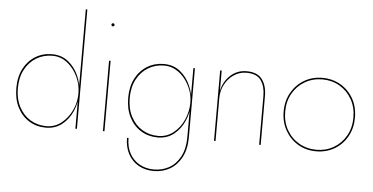

<svg xmlns="http://www.w3.org/2000/svg" viewBox="-61 -900 2426 1250"><g transform="rotate(5 1151.5 -275.0)"><path d="M451 -780V0H461V-780ZM45 -230Q45 -157 73 -103Q101 -49 149.5 -19.5Q198 10 258 10Q320 10 364 -25Q408 -60 432 -115.5Q456 -171 456 -230Q456 -290 432 -345Q408 -400 364 -435Q320 -470 258 -470Q198 -470 149.5 -440.5Q101 -411 73 -357.5Q45 -304 45 -230ZM55 -230Q55 -301 82.5 -352.5Q110 -404 156.5 -432Q203 -460 261 -460Q316 -460 358.5 -426.5Q401 -393 426 -340.5Q451 -288 451 -230Q451 -172 426 -119.5Q401 -67 358.5 -33.5Q316 0 261 0Q203 0 156.5 -28Q110 -56 82.5 -108Q55 -160 55 -230Z M626 -695Q626 -691 628.5 -688Q631 -685 636 -685Q641 -685 643.5 -688Q646 -691 646 -695Q646 -700 643.5 -702.5Q641 -705 636 -705Q631 -705 628.5 -702.5Q626 -700 626 -695ZM631 -460V0H641V-460Z M791 30Q791 89 815 134.5Q839 180 882.5 205Q926 230 983 230Q1041 230 1088 203Q1135 176 1163.5 122.5Q1192 69 1192 -10V-460H1182V-10Q1182 67 1154.5 118.5Q1127 170 1082 195Q1037 220 983 220Q930 220 888.5 196.5Q847 173 824 130.5Q801 88 801 30ZM776 -230Q776 -157 804 -103Q832 -49 880.5 -19.5Q929 10 989 10Q1051 10 1095 -25Q1139 -60 1163 -115.5Q1187 -171 1187 -230Q1187 -290 1163 -345Q1139 -400 1095 -435Q1051 -470 989 -470Q929 -470 880.5 -440.5Q832 -411 804 -357.5Q776 -304 776 -230ZM786 -230Q786 -301 813.5 -352.5Q841 -404 887.5 -432Q934 -460 992 -460Q1033 -460 1068 -440Q1103 -420 1128.5 -387Q1154 -354 1168 -314.5Q1182 -275 1182 -235Q1182 -175 1157.5 -121Q1133 -67 1090 -33.5Q1047 0 992 0Q934 0 887.5 -28Q841 -56 813.5 -108Q786 -160 786 -230Z M1652 -320V0H1662V-320Q1662 -387 1631 -428.5Q1600 -470 1529 -470Q1469 -470 1425 -430.5Q1381 -391 1367 -328V-460H1357V0H1367V-280Q1367 -328 1388.5 -369Q1410 -410 1447 -435Q1484 -460 1529 -460Q1597 -460 1624.5 -420.5Q1652 -381 1652 -320Z M1792 -230Q1792 -161 1823 -106.5Q1854 -52 1906.5 -21Q1959 10 2025 10Q2091 10 2144 -21Q2197 -52 2227.5 -106.5Q2258 -161 2258 -230Q2258 -300 2227.5 -354Q2197 -408 2144 -439Q2091 -470 2025 -470Q1959 -470 1906.5 -439Q1854 -408 1823 -354Q1792 -300 1792 -230ZM1802 -230Q1802 -297 1831.5 -349Q1861 -401 1912 -430.5Q1963 -460 2026 -460Q2088 -460 2138.5 -430.5Q2189 -401 2218.5 -349Q2248 -297 2248 -230Q2248 -163 2218.5 -111Q2189 -59 2138.5 -29.5Q2088 0 2026 0Q1963 0 1912 -29.5Q1861 -59 1831.5 -111Q1802 -163 1802 -230Z"/></g></svg>

Font: Jost Thin
Style: Regular
Weight: 250
Version: Version 3.710